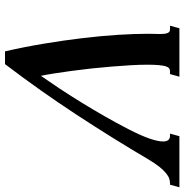

<svg xmlns="http://www.w3.org/2000/svg" viewBox="-92 -764 767 800"><g transform="rotate(-90 292.0 -363.5)"><path d="M425.3 -726.6H478.5Q497.1 -646 510.7 -563.5Q524.4 -481 533.7 -403.1Q543 -325.2 547.4 -255.4Q551.8 -185.5 551.8 -129.9Q551.8 -116.7 551.3 -104.5Q550.8 -92.3 550.8 -81.1Q550.8 -64.9 552.7 -56.4Q554.7 -47.9 558.1 -43.9Q561.5 -40 565.7 -39.6Q569.8 -39.1 573.7 -39.1H585.4L574.7 0H373L383.8 -39.1H396.5Q402.8 -39.1 408 -43Q413.1 -46.9 416.3 -57.1Q419.4 -67.4 421.1 -85.7Q422.9 -104 422.9 -133.3Q422.9 -164.1 420.7 -202.9Q418.5 -241.7 415 -283.4Q411.6 -325.2 407 -367.9Q402.3 -410.6 397 -449.7Q391.6 -488.8 386.5 -521.7Q381.3 -554.7 376.5 -577.1Q353.5 -544.4 325.2 -501.7Q296.9 -459 267.3 -411.1Q237.8 -363.3 208.7 -312.5Q179.7 -261.7 154.8 -213.4Q126.5 -158.2 114.7 -123.3Q103 -88.4 103 -68.4Q103 -52.7 109.4 -45.9Q115.7 -39.1 126.5 -39.1H135.7L125 0H-87.9L-77.1 -39.1H-71.3Q-62.5 -39.1 -52.2 -42.2Q-42 -45.4 -29.8 -55.2Q-17.6 -64.9 -2.9 -83Q11.7 -101.1 29.3 -130.9Q114.7 -275.9 213.4 -426.8Q312 -577.6 425.3 -726.6Z"/></g></svg>

Font: Arian AMU Serif
Style: Bold Italic
Weight: 700
Italic angle: -15°
Designer: Ruben Hakobyan (Tarumian)
Foundry: Ruben Hakobyan (Tarumian)
Version: Version 1.002